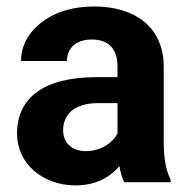

<svg xmlns="http://www.w3.org/2000/svg" viewBox="-20 -558 575 588"><path d="M502.4 0V-8.3C488.8 -35.2 481.4 -69.3 481.4 -127.4V-353.5C481.4 -476.6 391.1 -538.1 269 -538.1C223.6 -538.1 184.1 -530.3 150.4 -515.1C83 -484.4 44.4 -431.6 44.4 -371.1H185.1C185.1 -411.6 213.9 -437 261.2 -437C315.9 -437 339.8 -404.8 339.8 -354.5V-321.8H276.9C114.7 -321.8 32.2 -259.3 32.2 -148.4C32.2 -57.1 110.8 9.8 211.4 9.8C275.4 9.8 317.9 -16.6 345.7 -49.3C349.1 -29.3 354 -12.7 360.4 0ZM242.2 -95.2C199.7 -95.2 173.3 -121.6 173.3 -158.2C173.3 -206.5 206.1 -242.2 280.8 -242.2H339.8V-148.9C325.7 -121.6 290.5 -95.2 242.2 -95.2Z"/></svg>

Font: Vazirmatn
Style: Bold
Weight: 700
Designer: Saber Rastikerdar
Foundry: Saber Rastikerdar
Version: Version 33.003